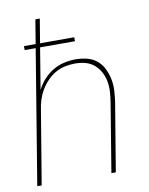

<svg xmlns="http://www.w3.org/2000/svg" viewBox="-83 -796 666 857"><g transform="rotate(-10 250.0 -367.5)"><path d="M16 0 116 -608H66V-626H119L137 -735H157L139 -626H294V-608H136L105 -420Q117 -445 136 -466Q155 -487 179 -501.5Q203 -516 230 -522Q257 -528 282 -528Q309 -528 334.5 -521.5Q360 -515 379 -499Q398 -483 409 -460Q420 -437 425 -412Q430 -387 428.5 -360.5Q427 -334 423 -307L372 0H352L403 -310Q407 -334 408.5 -358Q410 -382 406 -405Q402 -428 391 -448.5Q380 -469 363 -483.5Q346 -498 323.5 -504Q301 -510 276 -510Q254 -510 230.5 -505Q207 -500 186.5 -488Q166 -476 149 -458Q132 -440 120 -419.5Q108 -399 101 -376.5Q94 -354 91 -331L36 0Z"/></g></svg>

Font: Iosevka Curly Thin
Style: Italic
Weight: 100
Italic angle: -9°
Monospace: yes
Designer: Belleve Invis
Foundry: Belleve Invis
Version: Version 22.1.2; ttfautohint (v1.8.4)